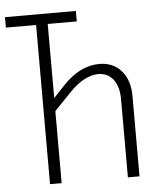

<svg xmlns="http://www.w3.org/2000/svg" viewBox="-52 -776 705 823"><g transform="rotate(-5 300.0 -365.0)"><path d="M130 0V-685H0V-730H305V-685H180V-366L227 -416Q301 -495 385 -495Q444 -495 479.5 -454.5Q515 -414 515 -346V0H465V-336Q465 -390 441.5 -421Q418 -452 377 -452Q348 -452 316.5 -435.5Q285 -419 255 -388L180 -310V0Z"/></g></svg>

Font: JetBrains Mono Extra Light
Style: Regular
Weight: 200
Monospace: yes
Designer: Philipp Nurullin, Konstantin Bulenkov
Foundry: JetBrains
Version: 2.002